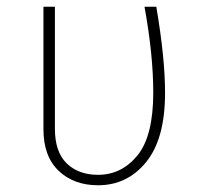

<svg xmlns="http://www.w3.org/2000/svg" viewBox="-20 -540 599 570"><path d="M444 -520Q470 -368 470 -264Q470 -128 414 -59Q358 10 271 10Q199 10 154 -33Q109 -76 109 -156V-520H143V-158Q143 -89 178 -55Q213 -21 271 -21Q341 -21 388 -78.5Q435 -136 435 -265Q435 -377 409 -520Z"/></svg>

Font: Fira Sans UltraLight
Style: Regular
Weight: 200
Designer: Carrois Corporate & Edenspiekermann AG
Foundry: Carrois Corporate GbR & Edenspiekermann AG
Version: Version 4.106;PS 004.106;hotconv 1.0.70;makeotf.lib2.5.58329